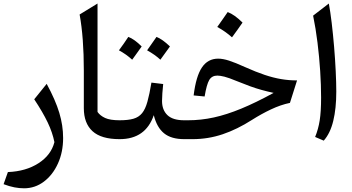

<svg xmlns="http://www.w3.org/2000/svg" viewBox="-20 -774 1960 1068"><path d="M331.1 -6.3Q331.1 72.3 302.2 135.7Q273.4 199.2 224.1 236.3Q174.8 273.4 113.8 273.4Q87.9 273.4 60.1 268.1Q32.2 262.7 0 250.5L23.9 183.1Q124 179.2 194.1 134Q264.2 88.9 282.7 16.6Q272 -37.1 245.1 -93.3Q218.3 -149.4 170.4 -221.7L239.7 -307.6Q288.6 -217.3 309.8 -146.7Q331.1 -76.2 331.1 -6.3Z M522.5 -754.4V-151.4Q537.1 -130.4 564.9 -117.7Q592.8 -105 645 -105H645.5V0H645Q543 0 494.6 -44.2Q446.3 -88.4 446.3 -172.4V-380.9Q446.3 -565.4 422.9 -693.4Z M641.6 -494.1Q670.9 -533.7 693.8 -568.8Q727.5 -556.2 768.1 -515.6Q754.9 -496.6 741.7 -478.5Q728.5 -460.4 715.3 -441.9Q681.6 -472.7 641.6 -494.1ZM798.3 -494.1Q819.8 -523.4 850.6 -568.8Q883.8 -555.7 925.3 -515.6Q895.5 -473.6 872.1 -441.9Q842.3 -469.7 798.3 -494.1ZM645.5 0Q628.9 0 628.9 -33.2V-71.8Q628.9 -105 645.5 -105Q692.4 -105 722.2 -113.5Q752 -122.1 770.3 -144.5Q788.6 -167 800 -208.3Q811.5 -249.5 822.3 -314.5L887.7 -306.6Q884.8 -279.3 883.1 -255.4Q881.3 -231.4 881.3 -212.4Q881.3 -162.6 911.1 -133.8Q940.9 -105 1004.4 -105H1004.9V0H1004.4Q932.6 0 892.6 -32.5Q852.5 -64.9 835.4 -133.3Q790 0 645.5 0Z M1193.8 -447.8Q1219.7 -447.8 1253.9 -436.8Q1288.1 -425.8 1344.2 -400.4Q1404.3 -373.5 1452.4 -357.4Q1500.5 -341.3 1543.9 -334Q1587.4 -326.7 1632.3 -326.7L1592.8 -201.7Q1541 -190.9 1487.3 -165.5Q1433.6 -140.1 1381.3 -106.9Q1299.8 -54.7 1218.8 -27.3Q1137.7 0 1051.8 0H1004.9Q988.3 0 988.3 -33.2V-71.8Q988.3 -105 1004.9 -105H1025.9Q1097.7 -105 1169.2 -120.6Q1240.7 -136.2 1321.8 -169.7Q1402.8 -203.1 1502 -257.3Q1466.3 -265.1 1435.3 -273.7Q1404.3 -282.2 1371.3 -294.2Q1338.4 -306.2 1296.4 -323.2Q1252.9 -341.3 1228.8 -347.4Q1204.6 -353.5 1189 -353.5Q1158.7 -353.5 1144 -329.1Q1129.4 -304.7 1118.2 -237.3L1057.1 -243.2Q1070.3 -350.1 1103.3 -398.9Q1136.2 -447.8 1193.8 -447.8ZM1246.6 -707Q1284.7 -692.4 1329.1 -648.4Q1314.9 -627.9 1300.5 -607.7Q1286.1 -587.4 1270.5 -566.4Q1233.4 -599.6 1188.5 -624Q1203.6 -645.5 1217.8 -665.5Q1231.9 -685.5 1246.6 -707Z M1809.1 -754.4Q1817.4 -710.4 1825 -647.2Q1832.5 -584 1838.4 -514.2Q1844.2 -444.3 1847.4 -378.7Q1850.6 -313 1850.6 -264.6Q1850.6 -170.4 1833.7 -101.3Q1816.9 -32.2 1780.8 8.3L1732.9 -12.2Q1750.5 -54.7 1758.3 -104Q1766.1 -153.3 1766.1 -231.4Q1766.1 -300.8 1761 -379.4Q1755.9 -458 1746.1 -537.1Q1736.3 -616.2 1721.7 -687Z"/></svg>

Font: Pinar DS1 Medium
Style: Regular
Weight: 500
Designer: Amin Abedi
Version: Version 3.000